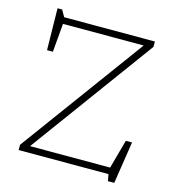

<svg xmlns="http://www.w3.org/2000/svg" viewBox="-114 -838 884 969"><g transform="rotate(15 328.0 -353.5)"><path d="M585 -707V-679L113 -34H531.5L573 -185H605.5L571.5 35H538.5L532 0H62.5V-27.5L535.5 -673H114L101 -524H70.5L67 -742H91L111 -707Z"/></g></svg>

Font: Newsreader 6pt ExtraLight
Style: Regular
Weight: 275
Designer: Hugues Gentile
Foundry: Production Type
Version: Version 1.003; ttfautohint (v1.8.3)